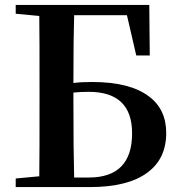

<svg xmlns="http://www.w3.org/2000/svg" viewBox="-20 -762 728 782"><path d="M345 0C450 0 530 -20 583 -61C632 -98 657 -151 657 -220C657 -284 634 -334 587 -369C536 -408 459 -428 356 -428C327 -428 301 -427 279 -424C279 -546 280 -638 282 -700H497L535 -536H590L588 -742H44V-706L140 -697C141 -631 141 -531 141 -398V-355C141 -216 141 -112 140 -44L44 -35V0ZM282 -39C280 -109 279 -214 279 -355V-385C299 -387 320 -388 341 -388C459 -388 518 -332 518 -219C518 -99 459 -39 342 -39Z"/></svg>

Font: AllPunType Bold
Style: Regular
Weight: 700
Version: 1.0